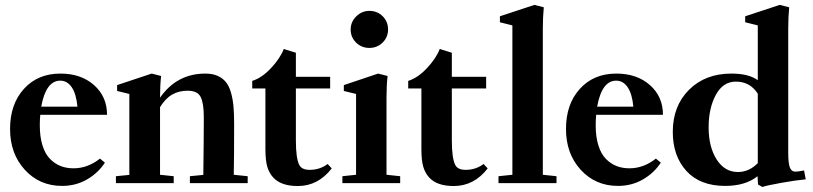

<svg xmlns="http://www.w3.org/2000/svg" viewBox="-20 -746 3310 782"><path d="M232.9 11.2Q141.1 11.2 81.1 -54.4Q21 -120.1 21 -220.7Q21 -321.8 77.4 -384Q133.8 -446.3 226.1 -446.3Q310.1 -446.3 363 -399.4Q416 -352.5 416 -278.3H144Q142.1 -259.3 142.1 -235.8Q142.1 -188.5 153.1 -153.6Q164.1 -118.7 183.6 -98.9Q203.1 -79.1 226.8 -69.8Q250.5 -60.5 279.3 -60.5Q337.4 -60.5 387.2 -100.1L407.2 -83.5Q379.4 -41 334 -14.9Q288.6 11.2 232.9 11.2ZM225.6 -417.5Q167 -417.5 147.9 -311.5H295.4Q290.5 -363.8 272.2 -390.6Q253.9 -417.5 225.6 -417.5Z M452.1 0V-28.3L506.8 -33.7V-363.3L457 -375.5V-399.4L597.7 -446.3L636.2 -436.5Q631.8 -397.9 631.8 -348.6V-348.1Q700.2 -446.3 816.4 -446.3Q845.7 -446.3 866.5 -437Q887.2 -427.7 900.1 -411.6Q913.1 -395.5 920.7 -369.1Q928.2 -342.8 930.9 -313.2Q933.6 -283.7 933.6 -242.7Q933.6 -101.6 932.1 -34.2L988.8 -28.3V0H753.4V-28.3L808.1 -33.7Q810.1 -186 810.1 -268.6Q810.1 -325.2 797.4 -350.8Q784.7 -376.5 744.1 -376.5Q708.5 -376.5 681.2 -360.8Q653.8 -345.2 631.8 -309.6V-34.2L687.5 -28.3V0Z M1192.9 11.7Q1125.5 11.7 1093.8 -22Q1076.7 -40 1068.8 -66.2Q1061 -92.3 1061 -139.6V-385.7H1007.3V-416.5Q1046.4 -428.7 1083.7 -468.5Q1121.1 -508.3 1135.7 -546.4L1185.1 -531.2V-433.1H1324.7V-385.7H1185.1V-173.8Q1185.1 -100.6 1199.2 -73.7Q1209.5 -54.2 1241.2 -54.2Q1282.7 -54.2 1314.5 -78.1L1331.1 -60.1Q1275.4 11.7 1192.9 11.7Z M1408.2 -626Q1408.2 -656.7 1430.9 -679.2Q1453.6 -701.7 1484.4 -701.7Q1516.6 -701.7 1538.6 -679.9Q1560.5 -658.2 1560.5 -626Q1560.5 -594.2 1538.3 -572.5Q1516.1 -550.8 1484.4 -550.8Q1452.6 -550.8 1430.4 -572.5Q1408.2 -594.2 1408.2 -626ZM1374.5 0V-28.3L1430.2 -34.2V-363.3L1380.4 -375.5V-399.4L1520 -446.3L1558.6 -436.5Q1554.2 -397.9 1554.2 -348.6V-34.2L1609.9 -28.3V0Z M1828.1 11.7Q1760.7 11.7 1729 -22Q1711.9 -40 1704.1 -66.2Q1696.3 -92.3 1696.3 -139.6V-385.7H1642.6V-416.5Q1681.6 -428.7 1719 -468.5Q1756.3 -508.3 1771 -546.4L1820.3 -531.2V-433.1H1960V-385.7H1820.3V-173.8Q1820.3 -100.6 1834.5 -73.7Q1844.7 -54.2 1876.5 -54.2Q1918 -54.2 1949.7 -78.1L1966.3 -60.1Q1910.6 11.7 1828.1 11.7Z M2010.3 0V-28.3L2066.9 -34.2V-642.6L2016.1 -655.3V-679.7L2156.7 -726.1L2194.8 -716.3Q2190.9 -676.3 2190.9 -629.9V-34.2L2246.6 -28.3V0Z M2497.1 11.2Q2405.3 11.2 2345.2 -54.4Q2285.2 -120.1 2285.2 -220.7Q2285.2 -321.8 2341.6 -384Q2397.9 -446.3 2490.2 -446.3Q2574.2 -446.3 2627.2 -399.4Q2680.2 -352.5 2680.2 -278.3H2408.2Q2406.2 -259.3 2406.2 -235.8Q2406.2 -188.5 2417.2 -153.6Q2428.2 -118.7 2447.8 -98.9Q2467.3 -79.1 2491 -69.8Q2514.6 -60.5 2543.5 -60.5Q2601.6 -60.5 2651.4 -100.1L2671.4 -83.5Q2643.6 -41 2598.1 -14.9Q2552.7 11.2 2497.1 11.2ZM2489.7 -417.5Q2431.2 -417.5 2412.1 -311.5H2559.6Q2554.7 -363.8 2536.4 -390.6Q2518.1 -417.5 2489.7 -417.5Z M3085 15.6 3067.4 5.4 3065.4 -28.3Q3016.1 11.2 2933.6 11.2Q2831.1 11.2 2775.6 -49.8Q2720.2 -110.8 2720.2 -208.5Q2720.2 -314.5 2786.4 -380.4Q2852.5 -446.3 2959 -446.3Q3029.3 -446.3 3066.4 -419.4V-642.6L3015.1 -655.3V-679.7L3155.8 -726.1L3194.3 -716.3Q3190.4 -676.3 3190.4 -629.9V-124Q3190.4 -81.1 3197 -64Q3203.6 -46.9 3218.8 -46.9Q3231.9 -46.9 3254.9 -51.8L3261.7 -15.6Q3223.1 -12.2 3161.6 -1.2Q3100.1 9.8 3085 15.6ZM2985.4 -45.4Q3030.8 -45.4 3066.4 -81.5V-364.3Q3035.2 -413.6 2977.1 -413.6Q2924.8 -413.6 2895.5 -359.6Q2866.2 -305.7 2866.2 -227.1Q2866.2 -147.5 2898.9 -96.4Q2931.6 -45.4 2985.4 -45.4Z"/></svg>

Font: Elstob
Style: Bold
Weight: 700
Designer: Peter S. Baker
Version: Version 1.015